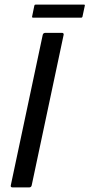

<svg xmlns="http://www.w3.org/2000/svg" viewBox="-20 -816 390 836"><path d="M118 -9Q116 0 107 0H35Q25 0 27 -9L166 -664Q168 -673 178 -673H250Q254 -673 256 -670.5Q258 -668 257 -664ZM339 -743Q338 -741 337 -740Q336 -739 330 -739H126Q121 -739 120 -740.5Q119 -742 120 -745L129 -789Q130 -794 131.5 -795Q133 -796 138 -796H343Q348 -796 349 -795Q350 -794 349 -790Z"/></svg>

Font: Glory Medium
Style: Italic
Weight: 500
Italic angle: -12°
Version: Version 1.011